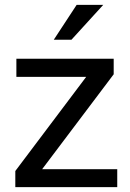

<svg xmlns="http://www.w3.org/2000/svg" viewBox="-20 -770 536 790"><path d="M43 0ZM153.3 -73.7H462.4V0H43V-66.4L334.5 -453.6H47.4V-528.3H447.8V-464.4ZM295.4 -750H404.8L273.9 -606.4H201.2Z"/></svg>

Font: Roboto
Style: Regular
Weight: 400
Designer: Google
Version: Version 2.134; 2016; ttfautohint (v1.6)